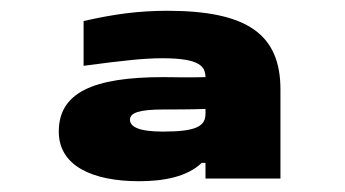

<svg xmlns="http://www.w3.org/2000/svg" viewBox="-20 -693 640 356"><path d="M290 -673C238 -673 192 -667 135 -654V-571C210 -581 248 -585 281 -585C352 -585 360 -569 361 -551V-550C327 -549 300 -550 283 -550C152 -550 89 -521 89 -449C89 -385 152 -357 238 -357C283 -357 327 -365 354 -391H361V-362H500V-527C500 -629 439 -673 290 -673ZM221 -471C221 -484 238 -490 284 -490C300 -490 332 -490 361 -491V-482C361 -459 344 -449 282 -449C235 -449 221 -459 221 -471Z"/></svg>

Font: LT Wave Mono Black
Style: Regular
Weight: 900
Designer: Daniel Lyons
Version: Version 2.5 (Glyphs App)